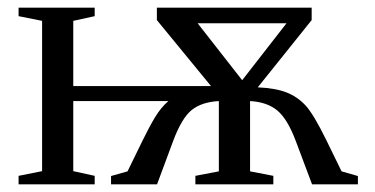

<svg xmlns="http://www.w3.org/2000/svg" viewBox="-20 -479 975 499"><path d="M910.2 0H791L749 -111.8Q727.5 -169.4 700.9 -191.7Q674.3 -213.9 629.9 -216.3V-33.7L690.4 -22V0H487.8V-22L548.8 -33.7V-216.3Q503.9 -213.9 478 -192.9Q452.1 -171.9 429.7 -111.8L388.2 0H268.6V-21.5L311.5 -33.7L350.6 -113.8Q367.7 -148.9 382.8 -174.1Q397.9 -199.2 417.5 -216.3H170.4V-34.2L226.1 -22V0H28.3V-22L89.4 -34.2V-424.8L28.3 -437V-459H226.1V-437L170.4 -424.8V-255.4H528.3L387.7 -426.8V-459H790V-426.8L649.9 -252Q695.8 -250 724.6 -238.8Q753.4 -227.5 774.4 -204.6Q795.4 -181.6 828.6 -113.8L867.7 -33.7L910.2 -21.5ZM609.4 -270.5 724.6 -418.5H493.7Z"/></svg>

Font: Liberation Serif
Style: Regular
Weight: 400
Designer: Steve Matteson
Foundry: Ascender Corporation
Version: Version 2.1.5